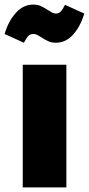

<svg xmlns="http://www.w3.org/2000/svg" viewBox="-72 -816 387 836"><path d="M217 -534V0H27V-534ZM107 -654Q105 -655 94.5 -661.5Q84 -668 74 -668Q60 -668 51.5 -659.5Q43 -651 32 -630L-52 -668Q-35 -725 -2.5 -760.5Q30 -796 72 -796Q92 -796 106 -789.5Q120 -783 137 -772Q146 -766 154.5 -761.5Q163 -757 171 -757Q184 -757 192.5 -766Q201 -775 211 -795L295 -757Q278 -700 246 -665Q214 -630 172 -630Q152 -630 138 -636.5Q124 -643 107 -654Z"/></svg>

Font: Fira Sans Extra Condensed Black
Style: Regular
Weight: 900
Width: 1
Designer: Carrois Corporate & Edenspiekermann AG
Foundry: Carrois Corporate GbR & Edenspiekermann AG
Version: Version 4.203